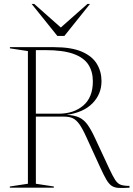

<svg xmlns="http://www.w3.org/2000/svg" viewBox="-20 -955 679 977"><path d="M30.5 -709V-715H255.5Q343.5 -715 396.5 -692Q449.5 -669 473 -629.8Q496.5 -590.5 496.5 -542Q496.5 -476 450.5 -429.2Q404.5 -382.5 319 -370.5Q357 -369 381.8 -357.8Q406.5 -346.5 424.8 -321.5Q443 -296.5 462.5 -254.5L537 -94.5Q554.5 -57.5 566.5 -39Q578.5 -20.5 594.5 -14.8Q610.5 -9 639 -9V0Q603.5 2.5 582 1Q560.5 -0.5 546.8 -10.5Q533 -20.5 520.5 -42.2Q508 -64 490.5 -102L420 -256Q400 -300.5 383.8 -323Q367.5 -345.5 350 -353.5Q332.5 -361.5 307.5 -361.5H162.5V-20L254 -6V0H30V-6L122 -20V-695ZM279 -376.5Q355 -376.5 403.8 -418Q452.5 -459.5 452.5 -541Q452.5 -590.5 429.8 -626Q407 -661.5 354 -680.8Q301 -700 210 -700H162.5V-376.5ZM438 -935 307.5 -772H272L141 -935H154L289.5 -815L425 -935Z"/></svg>

Font: Newsreader 72pt ExtraLight
Style: Regular
Weight: 275
Designer: Hugues Gentile
Foundry: Production Type
Version: Version 1.003; ttfautohint (v1.8.3)